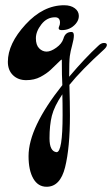

<svg xmlns="http://www.w3.org/2000/svg" viewBox="-20 -263 428 733"><path d="M196 318Q219 318 219 176Q219 127 218 97Q187 143 178 179Q169 215 169 265Q169 315 196 318ZM218 62Q216 30 216 -36Q214 -36 201.5 -23.5Q189 -11 173.5 3.5Q158 18 134.5 30.5Q111 43 80 43Q49 43 29.5 24Q10 5 10 -27Q10 -96 77.5 -169.5Q145 -243 225 -243Q250 -243 265.5 -231.5Q281 -220 281 -202Q281 -186 269 -172Q248 -148 216 -148Q204 -148 204 -155Q204 -159 206.5 -164Q209 -169 209 -177Q209 -197 190 -197Q159 -197 138 -170Q117 -143 117 -117Q117 -91 129.5 -78.5Q142 -66 158 -66Q174 -66 195 -81Q216 -96 222 -115Q229 -141 253 -141Q262 -141 262 -127.5Q262 -114 255.5 -90.5Q249 -67 246.5 -48.5Q244 -30 244 30Q305 -42 355 -88Q366 -99 377 -99Q388 -99 388 -91.5Q388 -84 377 -74Q290 5 245 61Q247 133 247 178Q247 301 228.5 375.5Q210 450 158 450Q125 450 107 418.5Q89 387 89 333Q89 224 218 62Z"/></svg>

Font: Dr Sugiyama
Style: Regular
Weight: 400
Designer: Alejandro Paul
Foundry: Alejandro Paul
Version: Version 1.000